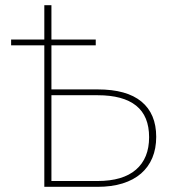

<svg xmlns="http://www.w3.org/2000/svg" viewBox="-20 -723 670 743"><path d="M357 -22.5Q455.5 -22.5 506.2 -66.5Q557 -110.5 557 -192Q557 -274 506.8 -314.2Q456.5 -354.5 358 -354.5H179V-22.5ZM358 -377Q470.5 -377 527.5 -329.8Q584.5 -282.5 584.5 -193.5Q584.5 -148 569.5 -112.2Q554.5 -76.5 525.8 -51.5Q497 -26.5 454.5 -13.2Q412 0 357 0H151.5V-547.5H23V-570H151.5V-703H179V-570H350.5V-547.5H179V-377Z"/></svg>

Font: Lato 2
Style: Regular
Weight: 200
Designer: Lukasz Dziedzic with Adam Twardoch and Botio Nikoltchev
Foundry: tyPoland Lukasz Dziedzic
Version: Version 2.015; 2015-08-06; http://www.latofonts.com/